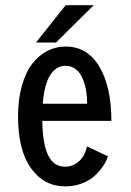

<svg xmlns="http://www.w3.org/2000/svg" viewBox="-20 -686 490 718"><path d="M114.5 -527 225.5 -666.5H330.5L189.5 -527ZM383.5 -101.5Q378.5 -84.5 366.5 -66.5Q354.5 -48.5 335.8 -30.2Q317 -12 287.5 -0.5Q258 11 224 11Q145 11 96.2 -56.5Q47.5 -124 47.5 -250.5Q47.5 -314.5 61.8 -365.2Q76 -416 100.5 -447.5Q125 -479 156.8 -495.5Q188.5 -512 225 -512Q307 -512 351.8 -436.5Q396.5 -361 396.5 -234H138Q139.5 -147.5 160.2 -105Q181 -62.5 224 -62.5Q248 -62.5 266.2 -75.8Q284.5 -89 293 -104.8Q301.5 -120.5 305.5 -138.5ZM225 -440Q189.5 -440 167.5 -405Q145.5 -370 140 -298H306Q306 -324 302 -347.5Q298 -371 289 -392.5Q280 -414 263.5 -427Q247 -440 225 -440Z"/></svg>

Font: League Mono Condensed
Style: Regular
Weight: 400
Width: 1
Designer: Tyler Finck
Foundry: The League of Moveable Type / Tyler Finck
Version: Version 2.210